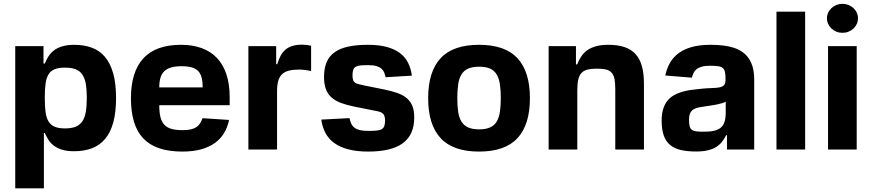

<svg xmlns="http://www.w3.org/2000/svg" viewBox="-20 -789 4600 1013"><path d="M60.4 204.5V-545.5H209.5V-453.8H216.3Q221.2 -464.8 227.1 -476.6Q233 -488.3 241.1 -499.3Q249.3 -510.3 260.5 -519.9Q271.7 -529.5 287.3 -536.8Q302.9 -544 323.5 -548.3Q344.1 -552.6 371.4 -552.6Q422.9 -552.6 464 -537.6Q505 -522.7 533.4 -489.3Q561.8 -456 577.1 -402.5Q592.3 -349.1 592.3 -272Q592.3 -197.1 577.8 -143.6Q563.2 -90.2 535 -56.5Q506.7 -22.7 465.6 -6.9Q424.4 8.9 371.1 8.9Q331.3 8.9 305.2 0.2Q279.1 -8.5 261.9 -22.2Q244.7 -35.9 234.4 -53.1Q224.1 -70.3 216.3 -87.4H211.6V204.5ZM216.3 -272.7Q216.3 -229.8 220.2 -199Q224.1 -168.3 235.6 -149Q247.2 -129.6 268.1 -120.6Q289.1 -111.5 323.2 -111.5Q357.6 -111.5 379.8 -120.7Q402 -130 415 -149.7Q427.9 -169.4 432.9 -199.9Q437.9 -230.5 437.9 -272.7Q437.9 -315 432.9 -345Q427.9 -375 415.1 -394.5Q402.3 -414.1 380.1 -423.1Q358 -432.2 323.2 -432.2Q289.1 -432.2 267.9 -423.5Q246.8 -414.8 235.4 -395.6Q224.1 -376.4 220.2 -346.2Q216.3 -316.1 216.3 -272.7Z M670.8 -270.2Q670.8 -409.8 736.3 -481.2Q801.8 -552.6 935.4 -552.6Q996.1 -552.6 1043.7 -535.3Q1091.3 -518.1 1124.3 -483.5Q1157.3 -448.9 1174.5 -397Q1191.8 -345.2 1191.8 -275.6V-234H820.3V-233.7Q820.3 -196.4 826.5 -171.3Q832.7 -146.3 847.1 -130.9Q861.5 -115.4 885.1 -108.8Q908.7 -102.3 943.9 -102.3Q969.5 -102.3 986.9 -106.4Q1004.3 -110.4 1016.2 -118.4Q1028.1 -126.4 1035.5 -138.1Q1043 -149.9 1048.7 -165.5L1188.6 -156.2Q1180.8 -118.3 1162.5 -87.5Q1144.2 -56.8 1114.2 -35Q1084.2 -13.1 1041.4 -1.2Q998.6 10.7 941.4 10.7Q871.8 10.7 820.8 -6.4Q769.9 -23.4 736.5 -58.2Q703.1 -93 687 -146Q670.8 -198.9 670.8 -270.2ZM820.3 -327.8H1049.4Q1049.4 -358.7 1043.7 -380.1Q1038 -401.6 1024.9 -414.8Q1011.7 -427.9 990.4 -433.8Q969.1 -439.6 937.9 -439.6Q905.9 -439.6 883.7 -433.4Q861.5 -427.2 847.3 -413.7Q833.1 -400.2 826.7 -378.9Q820.3 -357.6 820.3 -327.8Z M1290.5 0V-545.5H1437.1V-450.3H1442.8Q1450.3 -475.5 1460.6 -494.9Q1470.9 -514.2 1486.2 -527.2Q1501.4 -540.1 1522.9 -546.7Q1544.4 -553.3 1573.9 -553.3Q1585.2 -553.3 1598.2 -551.8Q1611.2 -550.4 1621.4 -547.9V-413.7Q1616.1 -415.5 1608.5 -416.9Q1600.9 -418.3 1592.2 -419.4Q1583.5 -420.5 1574.4 -421.2Q1565.3 -421.9 1557.5 -421.9Q1525.9 -421.9 1503.9 -416.2Q1481.9 -410.5 1468 -397.2Q1454.2 -383.9 1448 -362.2Q1441.8 -340.6 1441.8 -308.6V0Z M1823.9 -165.8Q1827.4 -149.1 1833.3 -136.5Q1839.1 -123.9 1850 -115.4Q1860.8 -106.9 1878.4 -102.6Q1896 -98.4 1922.9 -98.4Q1949.6 -98.4 1966.6 -100Q1983.7 -101.6 1993.6 -107.2Q2003.6 -112.9 2007.5 -123.9Q2011.4 -134.9 2011.7 -153.8Q2011.4 -170.8 2007.1 -180Q2002.8 -189.3 1994.3 -194.2Q1985.8 -199.2 1972.7 -201.9Q1959.5 -204.5 1941.8 -208.1L1847.3 -226.9Q1807.5 -235.1 1777.7 -246.4Q1747.9 -257.8 1728.3 -275.6Q1708.8 -293.3 1699.2 -319.4Q1689.6 -345.5 1689.6 -382.8Q1689.6 -429 1703.5 -461.3Q1717.3 -493.6 1746.1 -513.8Q1774.9 -534.1 1818.4 -543.3Q1861.9 -552.6 1920.8 -552.6Q1979 -552.6 2020.8 -541.2Q2062.5 -529.8 2090.2 -508.9Q2117.9 -487.9 2133 -457.7Q2148.1 -427.6 2153.1 -389.9L2014.6 -381.4Q2011.7 -394.5 2007.1 -406.2Q2002.5 -418 1992.5 -426.7Q1982.6 -435.4 1966.1 -440.3Q1949.6 -445.3 1923.3 -445.3Q1899.1 -445.3 1883 -443.9Q1866.8 -442.5 1857.2 -437.1Q1847.7 -431.8 1843.8 -421Q1839.8 -410.2 1839.8 -391.3Q1839.8 -375 1843.4 -365.8Q1846.9 -356.5 1855.3 -351.6Q1863.6 -346.6 1876.8 -343.8Q1889.9 -340.9 1909.1 -336.6L2007.8 -316.8Q2047.6 -308.6 2077.1 -298.1Q2106.5 -287.6 2126.2 -271Q2146 -254.3 2155.7 -229.8Q2165.5 -205.3 2165.5 -169Q2165.5 -122.2 2149.9 -88.1Q2134.2 -54 2103.5 -32.1Q2072.8 -10.3 2027.5 0.2Q1982.2 10.7 1922.6 10.7Q1861.9 10.7 1817.5 -1.1Q1773.1 -12.8 1743.3 -34.6Q1713.4 -56.5 1696.9 -87.7Q1680.4 -119 1675.1 -158Z M2239 -270.6Q2239 -410.9 2304.5 -481.7Q2370 -552.6 2507.5 -552.6Q2644.9 -552.6 2710.4 -481.7Q2775.9 -410.9 2775.9 -270.6Q2775.9 -131.4 2710.4 -60.4Q2644.9 10.7 2507.5 10.7Q2370 10.7 2304.5 -60.4Q2239 -131.4 2239 -270.6ZM2392.8 -271.7Q2392.8 -229.4 2397.5 -198.3Q2402.3 -167.3 2415.1 -146.8Q2427.9 -126.4 2450.5 -116.5Q2473 -106.5 2508.2 -106.5Q2543 -106.5 2565.2 -116.5Q2587.4 -126.4 2600 -146.8Q2612.6 -167.3 2617.4 -198.3Q2622.2 -229.4 2622.2 -271.7Q2622.2 -313.9 2617.4 -345.2Q2612.6 -376.4 2600 -396.8Q2587.4 -417.3 2565.2 -427.2Q2543 -437.1 2508.2 -437.1Q2473 -437.1 2450.5 -427.2Q2427.9 -417.3 2415.1 -396.8Q2402.3 -376.4 2397.5 -345.2Q2392.8 -313.9 2392.8 -271.7Z M3018.8 -545.5V-449.2H3025.2Q3034.4 -473 3047.4 -492.2Q3060.4 -511.4 3079.5 -524.7Q3098.7 -538 3125.5 -545.3Q3152.3 -552.6 3189.3 -552.6Q3238.6 -552.6 3274.1 -540.8Q3309.7 -529.1 3332.6 -504.3Q3355.5 -479.4 3366.5 -440.5Q3377.5 -401.6 3377.5 -347.3V0H3226.2V-320.3Q3226.2 -351.9 3222.1 -372.5Q3218 -393.1 3207.2 -405.2Q3196.4 -417.3 3177.6 -422.1Q3158.7 -426.8 3129.3 -426.8Q3099.8 -426.8 3079.9 -421.9Q3060 -416.9 3048.1 -404.1Q3036.2 -391.3 3031.1 -369.9Q3025.9 -348.4 3025.9 -315.3V0H2874.6V-545.5Z M3470.9 -152.3Q3470.9 -187.1 3478.5 -212.5Q3486.2 -237.9 3500 -255.7Q3513.8 -273.4 3532.8 -284.8Q3551.8 -296.2 3574.6 -303.3Q3597.3 -310.4 3623 -314.1Q3648.8 -317.8 3675.8 -320.3Q3711.3 -323.9 3736.3 -324.4Q3761.4 -324.9 3777.3 -328.3Q3793.3 -331.7 3800.6 -340.6Q3807.9 -349.4 3807.9 -369.3V-371.4Q3807.9 -394.9 3805 -408.9Q3802.2 -422.9 3793.5 -430.2Q3784.8 -437.5 3768.8 -439.8Q3752.8 -442.1 3726.9 -442.1Q3699.9 -442.1 3682.9 -437.3Q3665.8 -432.5 3655.4 -424.2Q3644.9 -415.8 3639.4 -404.3Q3633.9 -392.8 3630 -379.3L3490.1 -390.6Q3497.9 -427.9 3515.1 -457.9Q3532.3 -487.9 3561.1 -508.9Q3589.8 -529.8 3630.9 -541.2Q3671.9 -552.6 3727.6 -552.6Q3762.4 -552.6 3793.1 -549.2Q3823.9 -545.8 3849.6 -537.6Q3875.4 -529.5 3895.6 -515.6Q3915.8 -501.8 3930 -481.4Q3944.2 -460.9 3951.7 -432.9Q3959.2 -404.8 3959.2 -367.9V0H3815.7V-75.6H3811.4Q3801.5 -56.5 3789.1 -40.7Q3776.6 -24.9 3758.5 -13.5Q3740.4 -2.1 3714.7 4.1Q3688.9 10.3 3652 10.3Q3606.2 10.3 3572.3 2.5Q3538.4 -5.3 3515.8 -24Q3493.3 -42.6 3482.1 -73.9Q3470.9 -105.1 3470.9 -152.3ZM3695.3 -94.1Q3726.9 -94.1 3748.6 -99.3Q3770.2 -104.4 3783.7 -116.3Q3797.2 -128.2 3803.1 -147.5Q3808.9 -166.9 3808.9 -195V-252.8Q3802.2 -248.2 3789.6 -244.5Q3777 -240.8 3762.1 -237.7Q3747.2 -234.7 3731.7 -232.4Q3716.3 -230.1 3703.8 -228.3Q3683.9 -225.5 3667.6 -222.5Q3651.3 -219.5 3639.7 -212.5Q3628.2 -205.6 3621.8 -192.8Q3615.4 -180 3615.4 -157.3Q3615.4 -134.9 3618.8 -122.3Q3622.2 -109.7 3631.2 -103.5Q3640.3 -97.3 3655.7 -95.7Q3671.2 -94.1 3695.3 -94.1Z M4228 0H4076.7V-727.3H4228Z M4348.7 0V-545.5H4500V0ZM4343 -692.5Q4343 -708.1 4349.4 -722.1Q4355.8 -736.2 4367 -746.4Q4378.2 -756.7 4393.1 -762.8Q4408 -768.8 4424.7 -768.8Q4441.8 -768.8 4456.7 -762.8Q4471.6 -756.7 4482.8 -746.4Q4494 -736.2 4500.4 -722.1Q4506.7 -708.1 4506.7 -692.5Q4506.7 -676.5 4500.4 -662.6Q4494 -648.8 4482.8 -638.3Q4471.6 -627.8 4456.7 -621.8Q4441.8 -615.8 4424.7 -615.8Q4408 -615.8 4393.1 -621.8Q4378.2 -627.8 4367 -638.3Q4355.8 -648.8 4349.4 -662.6Q4343 -676.5 4343 -692.5Z"/></svg>

Font: Cannonade
Style: Bold
Weight: 700
Designer: Rasmus Andersson
Foundry: rsms
Version: Version 3.012;git-f93a4a705